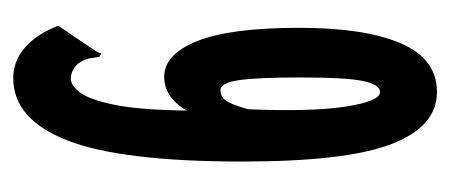

<svg xmlns="http://www.w3.org/2000/svg" viewBox="-215 -455 680 290"><g transform="rotate(-90 125.0 -310.0)"><path d="M131 10Q79 10 52.5 -58.5Q26 -127 26 -284Q26 -467 58 -548.5Q90 -630 152 -630Q178 -630 198.5 -612Q219 -594 231 -562L192 -504L189 -497L184 -500Q183 -506 182 -514Q181 -522 174 -532Q164 -543 151 -543Q141 -543 130.5 -529.5Q120 -516 112 -478.5Q104 -441 103 -368Q123 -402 154 -402Q188 -402 208 -352Q228 -302 228 -198Q228 -99 204.5 -44.5Q181 10 131 10ZM131 -76Q142 -76 147.5 -101Q153 -126 153 -197Q153 -260 149 -288.5Q145 -317 134 -317Q122 -317 116 -305.5Q110 -294 105 -275Q101 -180 109 -128Q117 -76 131 -76Z"/></g></svg>

Font: Inconsolata UltraCondensed ExtraBold
Style: Regular
Weight: 800
Width: 1
Monospace: yes
Designer: Raph Levien, Cyreal, Brenton Simpson
Foundry: Raph Levien, Cyreal, Google
Version: Version 3.001; ttfautohint (v1.8.2.53-6de2)